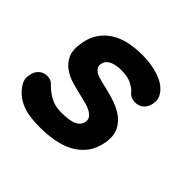

<svg xmlns="http://www.w3.org/2000/svg" viewBox="-142 -717 884 884"><g transform="rotate(45 300.0 -275.0)"><path d="M218 10Q185 10 157.5 6.5Q130 3 106.5 -6Q83 -15 64 -29Q45 -43 30 -64Q20 -77 15.5 -91.5Q11 -106 15 -125Q19 -152 36 -167Q53 -182 76 -182Q85 -182 95.5 -179Q106 -176 114 -167Q139 -141 169 -124.5Q199 -108 239 -108Q257 -108 275.5 -109.5Q294 -111 309.5 -116Q325 -121 336 -131Q347 -141 350 -157Q353 -172 345.5 -183Q338 -194 324.5 -202Q311 -210 294 -215Q277 -220 259 -224Q223 -232 187.5 -242Q152 -252 125.5 -271Q99 -290 85.5 -320.5Q72 -351 81 -400Q88 -442 108 -472Q128 -502 159 -522Q190 -542 230.5 -551Q271 -560 319 -560Q381 -560 431 -541.5Q481 -523 502 -488Q508 -479 511 -467.5Q514 -456 511 -439Q507 -412 490 -396.5Q473 -381 448 -381Q436 -381 424 -385.5Q412 -390 404 -400Q391 -416 365.5 -429Q340 -442 298 -442Q280 -442 265.5 -439Q251 -436 239.5 -430.5Q228 -425 221 -416.5Q214 -408 212 -396Q209 -382 214.5 -372.5Q220 -363 230 -356.5Q240 -350 253.5 -346Q267 -342 279 -339Q316 -331 355.5 -319.5Q395 -308 426 -288Q457 -268 473.5 -236Q490 -204 482 -155Q473 -106 448 -74Q423 -42 387 -23.5Q351 -5 307.5 2.5Q264 10 218 10Z"/></g></svg>

Font: Maple Mono
Style: Bold Italic
Weight: 700
Italic angle: -10°
Monospace: yes
Designer: subframe7536
Version: Version 7.000